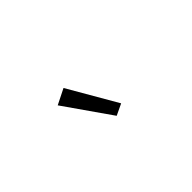

<svg xmlns="http://www.w3.org/2000/svg" viewBox="-5 -982 610 610"><g transform="rotate(-45 300.0 -677.0)"><path d="M193 -742 245 -768 340 -604 302 -586Z"/></g></svg>

Font: IBM Plex Sans Devanagari Light
Style: Regular
Weight: 300
Designer: Mike Abbink, Paul van der Laan, Pieter van Rosmalen, Erin McLaughlin
Foundry: Bold Monday
Version: Version 1.1